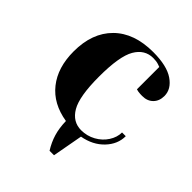

<svg xmlns="http://www.w3.org/2000/svg" viewBox="-191 -631 912 912"><g transform="rotate(45 265.0 -175.0)"><path d="M351 12 323 165H293Q271 130 260 93Q249 56 248 10Q148 -6 94 -74Q40 -142 40 -250Q40 -374 111 -444.5Q182 -515 310 -515Q402 -515 448.5 -483Q495 -451 495 -405Q495 -371 474.5 -350.5Q454 -330 420 -330Q406 -330 392 -332L380 -335V-485L366 -490Q351 -495 330 -495Q273 -495 241.5 -441Q210 -387 210 -250Q210 -117 241.5 -63.5Q273 -10 330 -10Q369 -10 402.5 -28.5Q436 -47 455.5 -77.5Q475 -108 475 -140H500Q500 -86 459 -43Q418 0 351 12Z"/></g></svg>

Font: Yeseva One
Style: Regular
Weight: 400
Designer: Jovanny Lemonad
Foundry: Jovanny Lemonad
Version: Version 2.000